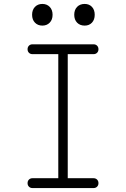

<svg xmlns="http://www.w3.org/2000/svg" viewBox="-20 -955 640 975"><path d="M410 -825Q386 -825 371.5 -840Q357 -855 357 -880Q357 -905 371.5 -920Q386 -935 410 -935Q433 -935 447 -920Q461 -905 461 -880Q461 -855 447 -840Q433 -825 410 -825ZM195 -825Q172 -825 157.5 -840Q143 -855 143 -880Q143 -905 157.5 -920Q172 -935 195 -935Q218 -935 232.5 -920Q247 -905 247 -880Q247 -855 232.5 -840Q218 -825 195 -825ZM324 -50H455Q466 -50 473 -43Q480 -36 480 -25Q480 -14 473 -7Q466 0 455 0H145Q134 0 127 -7Q120 -14 120 -25Q120 -36 127 -43Q134 -50 145 -50H276V-680H145Q134 -680 127 -687Q120 -694 120 -705Q120 -716 127 -723Q134 -730 145 -730H455Q466 -730 473 -723Q480 -716 480 -705Q480 -694 473 -687Q466 -680 455 -680H324Z"/></svg>

Font: Maple Mono Thin
Style: Regular
Weight: 250
Monospace: yes
Designer: subframe7536
Version: Version 7.000